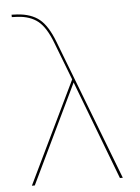

<svg xmlns="http://www.w3.org/2000/svg" viewBox="-52 -752 577 793"><g transform="rotate(-5 236.5 -355.5)"><path d="M425 0H413L258 -407L257 -410L60 0H48L252 -423L192 -579Q167 -645 134.5 -671Q102 -697 50 -700L26 -701V-711L50 -710Q107 -706 141 -678.5Q175 -651 201 -583Z"/></g></svg>

Font: Ysabeau Hairline
Style: Regular
Weight: 100
Designer: Christian Thalmann (Catharsis Fonts)
Version: Version 0.003